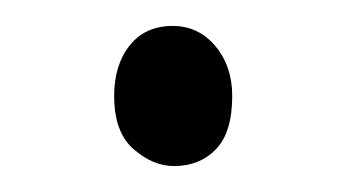

<svg xmlns="http://www.w3.org/2000/svg" viewBox="-20 -294 265 148"><path d="M113 -274Q133 -274 146 -258.5Q159 -243 159 -220Q159 -192 146.5 -179Q134 -166 114 -166Q98 -166 83 -179Q68 -192 68 -220Q68 -244 80 -259Q92 -274 113 -274Z"/></svg>

Font: Hubballi
Style: Regular
Weight: 400
Designer: Erin McLaughlin
Version: Version 1.000; ttfautohint (v1.8.3)